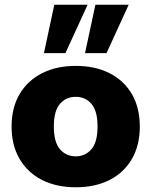

<svg xmlns="http://www.w3.org/2000/svg" viewBox="-20 -782 642 813"><path d="M301 11Q219 11 158 -20Q97 -51 63 -109Q29 -167 29 -246Q29 -326 63 -383.5Q97 -441 158 -472Q219 -503 301 -503Q383 -503 444 -472Q505 -441 538.5 -383.5Q572 -326 572 -246Q572 -167 538.5 -109Q505 -51 444 -20Q383 11 301 11ZM301 -120Q341 -120 367 -150Q393 -180 393 -246Q393 -313 367 -342.5Q341 -372 301 -372Q260 -372 234 -342.5Q208 -313 208 -246Q208 -180 234 -150Q260 -120 301 -120ZM340 -557 384 -762H525L431 -557ZM166 -557 210 -762H351L257 -557Z"/></svg>

Font: Nunito Sans 12pt ExtraLight 12pt Black
Style: Regular
Weight: 900
Version: Version 3.101;gftools[0.9.27]